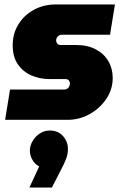

<svg xmlns="http://www.w3.org/2000/svg" viewBox="-20 -538 561 862"><path d="M3 0 25 -136H268Q277 -136 282.5 -140Q288 -144 291 -150.5Q294 -157 294 -163Q294 -171 289 -177Q284 -183 273 -183H203Q158 -183 120.5 -199.5Q83 -216 60 -249.5Q37 -283 37 -335Q37 -387 62.5 -428.5Q88 -470 132 -494Q176 -518 230 -518H496L474 -382H257Q249 -382 243.5 -378Q238 -374 235 -368.5Q232 -363 232 -356Q232 -349 237 -342.5Q242 -336 252 -336H321Q373 -336 410 -316.5Q447 -297 466.5 -263.5Q486 -230 486 -188Q486 -137 457.5 -94.5Q429 -52 383 -26Q337 0 283 0ZM112 304 156 209Q137 200 125.5 179.5Q114 159 114 139Q114 116 126.5 95Q139 74 159 61Q179 48 203 48Q241 48 263 73Q285 98 285 131Q285 153 277 174.5Q269 196 255 222L213 304Z"/></svg>

Font: MuseoModerno Black
Style: Italic
Weight: 900
Italic angle: -9°
Designer: Pablo Cosgaya, Héctor Gatti, Marcela Romero, and the Authors of The MuseoModerno Project.
Foundry: Omnibus-Type Team
Version: Version 1.003